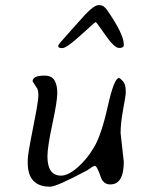

<svg xmlns="http://www.w3.org/2000/svg" viewBox="-20 -731 567 733"><path d="M356 -711.4H359.4Q376 -711.4 388.7 -692.9Q452.6 -600.6 452.6 -561.5V-558.6Q452.6 -547.9 434.6 -547.9Q416.5 -547.9 382.1 -597.4Q347.7 -647 345.5 -647Q343.3 -647 288.8 -597.2Q234.4 -547.4 218.3 -547.4H214.8Q202.1 -547.4 202.1 -556.2Q202.1 -561 235.4 -597.4Q268.6 -633.8 279.8 -647Q334.5 -711.4 356 -711.4ZM400.9 -26.9Q374 -26.9 364.3 -56.2Q350.6 -97.7 341.8 -97.7Q335.9 -97.7 313.5 -81.1Q195.8 -18.1 170.9 -18.1Q168.9 -18.1 168 -18.6Q128.4 -18.6 107.2 -41.3Q85.9 -64 85.9 -108.4V-121.6Q85.9 -141.6 106.2 -242.9Q126.5 -344.2 126.5 -365Q126.5 -385.7 122.1 -393.1Q117.7 -400.4 111.1 -409.9Q104.5 -419.4 104.5 -420.4Q104.5 -442.4 149.9 -442.4Q176.8 -442.4 187.7 -424.8Q198.7 -407.2 198.7 -376Q198.7 -344.7 179.9 -257.1Q161.1 -169.4 161.1 -134.3Q161.1 -60.5 212.9 -60.5Q239.7 -60.5 275.4 -91.1Q311 -121.6 339.1 -168.9Q367.2 -216.3 391.4 -324.7Q415.5 -433.1 434.1 -433.1Q438.5 -433.1 449.2 -421.1Q460 -409.2 460 -384.8V-374Q460 -367.2 450.2 -314Q440.4 -260.7 440.4 -223.1L452.6 -113.3Q452.6 -26.9 400.9 -26.9Z"/></svg>

Font: Averia Libre Light
Style: Italic
Weight: 300
Italic angle: -8.5°
Version: Version 1.002